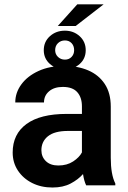

<svg xmlns="http://www.w3.org/2000/svg" viewBox="-20 -835 577 865"><path d="M368.2 0Q358.9 -19 354 -50.8Q332 -25.9 298.1 -8.1Q264.2 9.8 216.3 9.8Q165 9.8 124.5 -10.7Q84 -31.2 60.5 -66.9Q37.1 -102.5 37.1 -147.9Q37.1 -231 99.4 -276.4Q161.6 -321.8 280.3 -321.8H349.1V-356Q349.1 -396 328.1 -419.7Q307.1 -443.4 263.2 -443.4Q224.1 -443.4 201.2 -423.8Q178.2 -404.3 178.2 -373.5H48.8Q48.8 -417.5 76.2 -454.8Q103.5 -492.2 153.3 -515.1Q203.1 -538.1 270.5 -538.1Q330.6 -538.1 377.7 -517.8Q424.8 -497.6 451.9 -456.8Q479 -416 479 -355V-124.5Q479 -48.8 499.5 -8.3V0ZM242.7 -89.4Q281.7 -89.4 309.6 -107.7Q337.4 -126 349.1 -148.4V-245.1H286.6Q225.6 -245.1 196 -221.2Q166.5 -197.3 166.5 -158.2Q166.5 -128.4 186.8 -108.9Q207 -89.4 242.7 -89.4ZM240.2 -717.8 328.1 -815.4H446.8L320.8 -717.8ZM177.2 -608.9Q177.2 -647 204.8 -671.9Q232.4 -696.8 272.5 -696.8Q311.5 -696.8 338.9 -671.9Q366.2 -647 366.2 -608.9Q366.2 -570.8 338.9 -546.6Q311.5 -522.5 272.5 -522.5Q232.4 -522.5 204.8 -546.9Q177.2 -571.3 177.2 -608.9ZM228.5 -608.9Q228.5 -590.8 241.2 -578.6Q253.9 -566.4 272.5 -566.4Q291 -566.4 302.5 -578.6Q314 -590.8 314 -608.9Q314 -628.4 302.5 -640.6Q291 -652.8 272.5 -652.8Q253.9 -652.8 241.2 -640.6Q228.5 -628.4 228.5 -608.9Z"/></svg>

Font: Vazirmatn UI FD SemiBold
Style: Regular
Weight: 600
Designer: Saber Rastikerdar
Foundry: Saber Rastikerdar
Version: Version 33.003